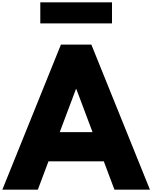

<svg xmlns="http://www.w3.org/2000/svg" viewBox="-62 -1619 1300 1639"><path d="M282 -1599V-1419H894V-1599ZM718 -1238H458L-42 0H261L352 -242H824L915 0H1218ZM728 -491H448L586 -858H590Z"/></svg>

Font: Hussar Dziwak
Style: Regular
Weight: 400
Version: Version 1.022